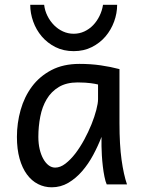

<svg xmlns="http://www.w3.org/2000/svg" viewBox="-20 -777 602 809"><path d="M393.1 -420.9Q387.2 -422.4 379.9 -423.8Q372.6 -425.3 362.5 -426.5Q352.5 -427.7 339.1 -428.7Q325.7 -429.7 307.6 -429.7Q259.8 -429.7 227.8 -410.4Q195.8 -391.1 176.8 -359.1Q157.7 -327.1 149.7 -285.6Q141.6 -244.1 141.6 -200.2Q141.6 -171.9 147.2 -148.2Q152.8 -124.5 162.6 -107.2Q172.4 -89.8 185.1 -80.3Q197.8 -70.8 212.4 -70.8Q233.9 -70.8 255.6 -87.4Q277.3 -104 297.4 -130.1Q317.4 -156.2 335 -188.7Q352.5 -221.2 365.5 -253.2Q378.4 -285.2 385.7 -313.5Q393.1 -341.8 393.1 -358.9ZM429.7 0Q424.3 -11.7 420.2 -32.2Q416 -52.7 413.3 -75.9Q410.6 -99.1 409.2 -122.1Q407.7 -145 407.7 -161.1V-200.2Q393.1 -162.1 372.8 -124.3Q352.5 -86.4 326.4 -56.2Q300.3 -25.9 268.1 -6.8Q235.8 12.2 197.8 12.2Q167 12.2 140.1 -1.5Q113.3 -15.1 93.5 -42Q73.7 -68.8 62.5 -108.6Q51.3 -148.4 51.3 -200.2Q51.3 -258.3 66.9 -313.7Q82.5 -369.1 114.7 -412.4Q147 -455.6 196.8 -481.7Q246.6 -507.8 314.9 -507.8Q362.3 -507.8 404.3 -501.7Q446.3 -495.6 483.4 -485.8V-258.8Q483.4 -166.5 492.2 -103.8Q501 -41 515.1 0ZM473.6 -756.8Q473.6 -721.2 460.9 -686.3Q448.2 -651.4 424.6 -623.5Q400.9 -595.7 366.9 -578.6Q333 -561.5 290.5 -561.5Q247.6 -561.5 213.6 -578.6Q179.7 -595.7 156 -623.5Q132.3 -651.4 119.9 -686.3Q107.4 -721.2 107.4 -756.8H166Q168.9 -731.9 179.9 -710Q190.9 -688 207.5 -671.1Q224.1 -654.3 245.4 -644.5Q266.6 -634.8 290.5 -634.8Q314.5 -634.8 335.4 -644.5Q356.4 -654.3 372.6 -671.1Q388.7 -688 399.4 -710Q410.2 -731.9 414.1 -756.8Z"/></svg>

Font: Andika Afr
Style: Regular
Weight: 400
Designer: Victor Gaultney, Annie Olsen, Julie Remington, Don Collingsworth, Eric Hays, Becca Hirsbrunner
Foundry: SIL International
Version: Version 5.000